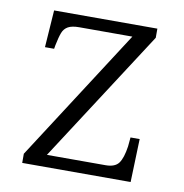

<svg xmlns="http://www.w3.org/2000/svg" viewBox="-66 -599 633 661"><g transform="rotate(10 250.5 -268.0)"><path d="M54 -32 352 -494H166Q141 -494 127.5 -486.5Q114 -479 108 -463.5Q102 -448 96 -418L94 -406H62L71 -536H432V-504L133 -42H338Q371 -42 384 -60Q397 -78 403 -119L406 -151H438L433 0H54Z"/></g></svg>

Font: Noto Serif Light
Style: Regular
Weight: 300
Designer: Monotype Design Team
Foundry: Monotype Imaging Inc.
Version: Version 1.001